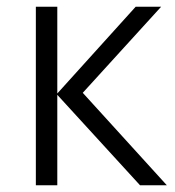

<svg xmlns="http://www.w3.org/2000/svg" viewBox="-20 -553 523 573"><path d="M87 -533H151V-274L385 -533H461L227 -276L478 0H398L151 -270V0H87Z"/></svg>

Font: OpenSansMMV
Style: Light
Weight: 300
Foundry: Ascender Corporation
Version: Version 4.001